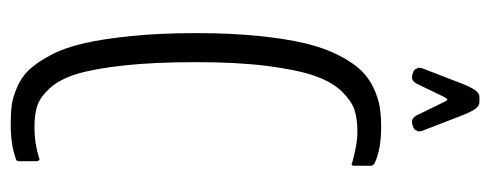

<svg xmlns="http://www.w3.org/2000/svg" viewBox="-308 -632 946 371"><g transform="rotate(90 165.5 -446.0)"><path d="M129.4 -768.6Q124 -768.6 118.2 -771.2Q112.3 -773.9 112.3 -777.8Q110.4 -778.3 110.4 -782.2Q110.4 -784.2 111.3 -788.1L141.1 -865.2Q148.4 -883.3 154.1 -891.1Q159.7 -898.9 167 -898.9H176.3Q183.6 -898.9 189.5 -891.4Q195.3 -883.8 202.6 -865.2L232.4 -788.1Q233.4 -784.2 233.4 -781.7Q233.4 -777.8 231.4 -777.8Q231.4 -773.9 225.6 -771.2Q219.7 -768.6 214.4 -768.6Q207.5 -768.6 202.6 -777.3L176.3 -831.1Q173.8 -836.9 171.9 -836.9Q170.4 -836.9 167 -831.1L141.1 -777.3Q136.2 -768.6 129.4 -768.6ZM220.2 6.8Q198.7 6.8 183.3 4.9Q168 2.9 148.4 -5.4Q128.9 -13.7 115 -28.1Q101.1 -42.5 86.7 -69.1Q72.3 -95.7 63.5 -133.1Q54.7 -170.4 49.1 -226.1Q43.5 -281.7 43.5 -352.1Q43.5 -419.4 49.1 -473.4Q54.7 -527.3 63.7 -564.2Q72.8 -601.1 86.9 -628.2Q101.1 -655.3 115.7 -670.4Q130.4 -685.5 149.9 -694.6Q169.4 -703.6 186.5 -706.3Q203.6 -709 225.1 -709Q267.6 -709 293.9 -696.8Q299.8 -693.8 299.8 -689V-656.7Q299.8 -651.9 296.4 -651.9L293 -653.3Q289.1 -654.3 283.2 -655.8Q277.3 -657.2 269.8 -658.9Q262.2 -660.6 252.4 -661.9Q242.7 -663.1 233.4 -663.1Q210 -663.1 192.6 -657.7Q175.3 -652.3 156.7 -633.5Q138.2 -614.7 126.5 -581.8Q114.7 -548.8 107.2 -490.7Q99.6 -432.6 99.6 -352.1Q99.6 -270 106 -211.9Q112.3 -153.8 122.6 -120.6Q132.8 -87.4 150.1 -68.6Q167.5 -49.8 184.1 -44.4Q200.7 -39.1 224.6 -39.1Q257.8 -39.1 287.1 -48.8Q288.6 -49.3 289.8 -47.1Q291 -44.9 291 -43V-9.3Q291 -4.4 287.1 -3.4Q259.3 6.8 220.2 6.8Z"/></g></svg>

Font: BenchNine Light
Style: Regular
Weight: 300
Version: Version 1 ; ttfautohint (v0.92.18-e454-dirty) -l 8 -r 50 -G 